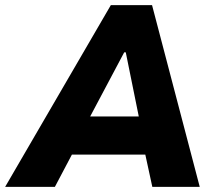

<svg xmlns="http://www.w3.org/2000/svg" viewBox="-63 -725 833 745"><path d="M-43 0 367 -705H527L712 0H528L485 -198L543 -125H167L255 -199L150 0ZM419 -522 264 -230 248 -273H509L484 -231L425 -522Z"/></svg>

Font: Nunito Sans 7pt SemiCondensed Black
Style: Italic
Weight: 900
Width: 4
Italic angle: -9°
Designer: Vernon Adams
Foundry: Vernon Adams
Version: Version 3.101;gftools[0.9.27]